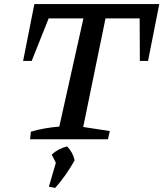

<svg xmlns="http://www.w3.org/2000/svg" viewBox="-20 -681 799 939"><path d="M759 -661 704 -383H664L663 -591H496L387 -60L517 -40L508 0H127L131 -37Q165 -47 199.5 -53Q234 -59 270 -62L388 -591H218L135 -383H93L148 -661ZM219 232 255 109 345 103Q304 177 250 238ZM268 145 233 75Q264 46 308 35Q336 63 345 103Z"/></svg>

Font: Piazzolla Thin SemiBold
Style: Italic
Weight: 600
Italic angle: -11.3°
Version: Version 2.005